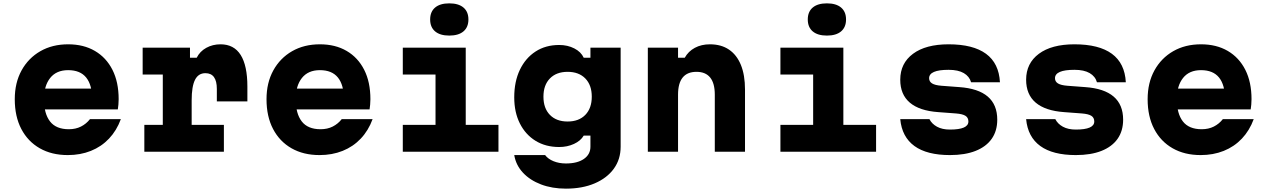

<svg xmlns="http://www.w3.org/2000/svg" viewBox="-20 -904 7540 1144"><path d="M215 -376H583L529 -313Q529 -398 493.5 -442Q458 -486 386 -486Q316 -486 279 -439.5Q242 -393 242 -313Q242 -227 278 -180.5Q314 -134 390 -134Q431 -134 462.5 -150Q494 -166 516 -194H700Q675 -126 629.5 -78Q584 -30 521.5 -5Q459 20 384 20Q288 20 217 -20.5Q146 -61 107 -135.5Q68 -210 68 -313Q68 -411 108.5 -484.5Q149 -558 220.5 -599Q292 -640 386 -640Q478 -640 545.5 -600.5Q613 -561 650 -488Q687 -415 687 -313Q687 -297 685.5 -280.5Q684 -264 682 -252H215Z M830 -620H1112V-560H1152Q1171 -598 1209 -619Q1247 -640 1294 -640Q1374 -640 1414 -576.5Q1454 -513 1454 -388V-300H1272V-374Q1272 -468 1204 -468Q1162 -468 1142 -428.5Q1122 -389 1122 -306V-160H1314V0H840V-160H950V-460H830Z M1715 -376H2083L2029 -313Q2029 -398 1993.5 -442Q1958 -486 1886 -486Q1816 -486 1779 -439.5Q1742 -393 1742 -313Q1742 -227 1778 -180.5Q1814 -134 1890 -134Q1931 -134 1962.5 -150Q1994 -166 2016 -194H2200Q2175 -126 2129.5 -78Q2084 -30 2021.5 -5Q1959 20 1884 20Q1788 20 1717 -20.5Q1646 -61 1607 -135.5Q1568 -210 1568 -313Q1568 -411 1608.5 -484.5Q1649 -558 1720.5 -599Q1792 -640 1886 -640Q1978 -640 2045.5 -600.5Q2113 -561 2150 -488Q2187 -415 2187 -313Q2187 -297 2185.5 -280.5Q2184 -264 2182 -252H1715Z M2380 -620H2755V-160H2950V0H2380V-160H2575V-460H2380ZM2657 -692Q2602 -692 2572.5 -717Q2543 -742 2543 -788Q2543 -834 2572.5 -859Q2602 -884 2657 -884Q2712 -884 2741.5 -859Q2771 -834 2771 -788Q2771 -742 2741.5 -717Q2712 -692 2657 -692Z M3678 -30Q3678 45 3637.5 101Q3597 157 3523.5 188.5Q3450 220 3352 220Q3270 220 3204 195Q3138 170 3096 125Q3054 80 3044 20H3228Q3245 43 3278 56.5Q3311 70 3352 70Q3420 70 3459 43Q3498 16 3498 -30V-96H3458Q3440 -65 3400 -46.5Q3360 -28 3312 -28Q3231 -28 3171 -65Q3111 -102 3077.5 -168.5Q3044 -235 3044 -324Q3044 -418 3077.5 -488Q3111 -558 3171 -597Q3231 -636 3312 -636Q3362 -636 3402 -615.5Q3442 -595 3458 -560H3498V-620H3678ZM3218 -328Q3218 -259 3256.5 -219.5Q3295 -180 3362 -180Q3429 -180 3467.5 -219.5Q3506 -259 3506 -328Q3506 -397 3467.5 -436.5Q3429 -476 3362 -476Q3295 -476 3256.5 -436.5Q3218 -397 3218 -328Z M3840 0V-620H4020V-560H4060Q4081 -598 4120 -619Q4159 -640 4210 -640Q4277 -640 4323.5 -608.5Q4370 -577 4394.5 -517Q4419 -457 4419 -370V0H4239V-340Q4239 -408 4211.5 -442Q4184 -476 4130 -476Q4075 -476 4047.5 -442Q4020 -408 4020 -340V0Z M4630 -620H5005V-160H5200V0H4630V-160H4825V-460H4630ZM4907 -692Q4852 -692 4822.5 -717Q4793 -742 4793 -788Q4793 -834 4822.5 -859Q4852 -884 4907 -884Q4962 -884 4991.5 -859Q5021 -834 5021 -788Q5021 -742 4991.5 -717Q4962 -692 4907 -692Z M5518 -194Q5532 -166 5563 -149Q5594 -132 5640 -132Q5695 -132 5722.5 -144Q5750 -156 5750 -180Q5750 -203 5732.5 -214Q5715 -225 5676 -228L5570 -236Q5458 -244 5401 -292.5Q5344 -341 5344 -429Q5344 -527 5420 -583.5Q5496 -640 5632 -640Q5778 -640 5855 -583.5Q5932 -527 5938 -414H5766Q5756 -449 5722.5 -468.5Q5689 -488 5632 -488Q5574 -488 5545 -475.5Q5516 -463 5516 -438Q5516 -418 5533.5 -407Q5551 -396 5590 -393L5696 -385Q5809 -377 5865.5 -328.5Q5922 -280 5922 -191Q5922 -124 5889 -77Q5856 -30 5793 -5Q5730 20 5640 20Q5503 20 5428.5 -34Q5354 -88 5344 -194Z M6268 -194Q6282 -166 6313 -149Q6344 -132 6390 -132Q6445 -132 6472.5 -144Q6500 -156 6500 -180Q6500 -203 6482.5 -214Q6465 -225 6426 -228L6320 -236Q6208 -244 6151 -292.5Q6094 -341 6094 -429Q6094 -527 6170 -583.5Q6246 -640 6382 -640Q6528 -640 6605 -583.5Q6682 -527 6688 -414H6516Q6506 -449 6472.5 -468.5Q6439 -488 6382 -488Q6324 -488 6295 -475.5Q6266 -463 6266 -438Q6266 -418 6283.5 -407Q6301 -396 6340 -393L6446 -385Q6559 -377 6615.5 -328.5Q6672 -280 6672 -191Q6672 -124 6639 -77Q6606 -30 6543 -5Q6480 20 6390 20Q6253 20 6178.5 -34Q6104 -88 6094 -194Z M6965 -376H7333L7279 -313Q7279 -398 7243.5 -442Q7208 -486 7136 -486Q7066 -486 7029 -439.5Q6992 -393 6992 -313Q6992 -227 7028 -180.5Q7064 -134 7140 -134Q7181 -134 7212.5 -150Q7244 -166 7266 -194H7450Q7425 -126 7379.5 -78Q7334 -30 7271.5 -5Q7209 20 7134 20Q7038 20 6967 -20.5Q6896 -61 6857 -135.5Q6818 -210 6818 -313Q6818 -411 6858.5 -484.5Q6899 -558 6970.5 -599Q7042 -640 7136 -640Q7228 -640 7295.5 -600.5Q7363 -561 7400 -488Q7437 -415 7437 -313Q7437 -297 7435.5 -280.5Q7434 -264 7432 -252H6965Z"/></svg>

Font: Martian Mono SemiExpanded ExtraBold
Style: Regular
Weight: 800
Width: 6
Designer: Roman Shamin
Foundry: Evil Martians
Version: Version 1.000